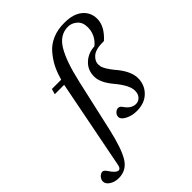

<svg xmlns="http://www.w3.org/2000/svg" viewBox="-340 -887 1273 1273"><g transform="rotate(-45 296.5 -250.0)"><path d="M-72 184Q-72 165 -58 149.5Q-44 134 -27 134Q-15 134 0 156Q32 205 54 205Q72 205 77 175L200 -452H112L123 -490H210L217 -512Q229 -553 248 -589Q267 -625 298.5 -662.5Q330 -700 380 -721.5Q430 -743 493 -742Q575 -742 620 -704.5Q665 -667 665 -606Q665 -537 592 -471Q517 -472 486 -446.5Q455 -421 455 -387Q455 -378 457 -369Q459 -360 464 -350Q469 -340 473 -333Q477 -326 485 -315Q493 -304 496.5 -299Q500 -294 509.5 -282.5Q519 -271 521 -269Q578 -197 578 -137Q578 -74 535 -31Q492 12 418 12Q374 12 339 -6Q304 -24 303 -46Q302 -64 315.5 -77.5Q329 -91 344 -91Q360 -91 371 -74Q404 -25 447 -25Q471 -25 488 -43Q505 -61 505 -93Q505 -143 439 -222Q379 -293 379 -350Q379 -411 420.5 -449.5Q462 -488 523 -491Q581 -540 581 -611Q581 -658 552.5 -682.5Q524 -707 490 -707Q413 -707 366.5 -629Q320 -551 285 -395L203 -31Q169 119 130 180.5Q91 242 19 242Q-17 242 -44 225Q-71 208 -72 184Z"/></g></svg>

Font: Heuristica
Style: Italic
Weight: 400
Italic angle: -13°
Version: Version 1.0.2